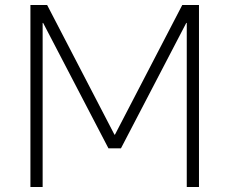

<svg xmlns="http://www.w3.org/2000/svg" viewBox="-20 -750 920 770"><path d="M102 0V-730H169L439 -210H441L711 -730H778V0H729V-658H727L465 -155H415L153 -658H151V0Z"/></svg>

Font: M PLUS 1 Thin Light
Style: Regular
Weight: 300
Version: Version 1.001